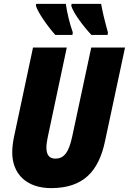

<svg xmlns="http://www.w3.org/2000/svg" viewBox="-20 -959 664 989"><path d="M451 -779H534L536 -792C517 -859 506 -909 501 -939H349L347 -929C359 -891 407 -826 451 -779ZM265 -779H353L355 -792C338 -839 325 -897 319 -939H166L165 -929C176 -893 227 -821 265 -779ZM243 10C408 10 488 -75 521 -232L624 -714H450L352 -256C334 -172 309 -142 265 -142C235 -142 219 -160 219 -199C219 -214 222 -233 226 -253L324 -714H150L52 -253C46 -226 43 -196 43 -174C43 -62 118 10 243 10Z"/></svg>

Font: Noto Sans Condensed Black
Style: Italic
Weight: 900
Width: 3
Italic angle: -12°
Designer: Monotype Design Team
Foundry: Monotype Imaging Inc.
Version: Version 2.013